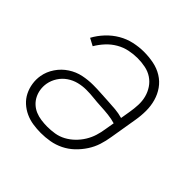

<svg xmlns="http://www.w3.org/2000/svg" viewBox="-145 -655 789 789"><g transform="rotate(45 250.0 -260.0)"><path d="M196 8Q173 8 150 4.5Q127 1 106.5 -8.5Q86 -18 69.5 -33Q53 -48 43 -68Q33 -88 29.5 -111Q26 -134 30 -157Q35 -186 52.5 -212Q70 -238 96 -255Q122 -272 151 -278Q180 -284 209 -284Q232 -284 254 -282.5Q276 -281 298.5 -280Q321 -279 343 -277Q365 -275 386 -269L393 -311Q397 -334 398 -357Q399 -380 393.5 -401Q388 -422 376 -440Q364 -458 346 -470Q328 -482 305.5 -486.5Q283 -491 260 -491Q237 -491 212.5 -486Q188 -481 165.5 -468Q143 -455 125.5 -436Q108 -417 95 -395L63 -412Q77 -438 98.5 -461Q120 -484 146.5 -499.5Q173 -515 202.5 -521.5Q232 -528 260 -528Q289 -528 317 -522.5Q345 -517 368.5 -502.5Q392 -488 407.5 -466Q423 -444 430.5 -417.5Q438 -391 438 -362.5Q438 -334 433 -305L413 -185Q409 -159 401 -134Q393 -109 378 -86Q363 -63 343 -44Q323 -25 298.5 -13Q274 -1 248 3.5Q222 8 196 8ZM197 -29Q218 -29 239.5 -32.5Q261 -36 280.5 -46.5Q300 -57 316.5 -73Q333 -89 345 -108.5Q357 -128 363.5 -149Q370 -170 373 -191L380 -232Q360 -238 337.5 -240.5Q315 -243 292.5 -244Q270 -245 248 -247.5Q226 -250 203 -250Q181 -250 159 -244.5Q137 -239 118 -226Q99 -213 86.5 -193.5Q74 -174 70 -152Q67 -134 69.5 -117Q72 -100 79.5 -85Q87 -70 99.5 -58.5Q112 -47 127.5 -40.5Q143 -34 161 -31.5Q179 -29 197 -29Z"/></g></svg>

Font: Iosevka Curly Extralight
Style: Italic
Weight: 200
Italic angle: -9°
Monospace: yes
Designer: Belleve Invis
Foundry: Belleve Invis
Version: Version 22.1.2; ttfautohint (v1.8.4)